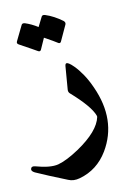

<svg xmlns="http://www.w3.org/2000/svg" viewBox="-149 -606 636 907"><g transform="rotate(-10 169.5 -152.5)"><path d="M185 -295Q186 -303 190 -305Q199 -310 226 -283Q245 -264 264 -236Q283 -208 300 -170Q376 -2 294 136Q246 216 160 240Q129 249 104 238Q56 219 19 203.5Q-18 188 -45 176Q-63 167 -59 156Q-56 144 -39 148Q32 168 71 158Q112 147 172 107Q277 36 291 -31Q291 -33 290 -37Q273 -84 183 -163Q175 -170 176 -182ZM115 -543Q119 -551 131 -548Q153 -541 173.5 -530Q194 -519 213 -505Q223 -497 219 -487L184 -411Q179 -400 167 -409Q161 -413 146.5 -421.5Q132 -430 108 -443L84 -389Q79 -379 67 -387Q61 -391 40.5 -402Q20 -413 -14 -432Q-26 -438 -20 -449L15 -521Q19 -529 31 -526Q62 -516 92 -497Z"/></g></svg>

Font: Amiri
Style: Bold Italic
Weight: 700
Italic angle: 10°
Designer: Khaled Hosny
Version: Version 0.113